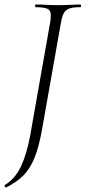

<svg xmlns="http://www.w3.org/2000/svg" viewBox="-46 -645 382 858"><path d="M-19 193Q-21 194 -24 189Q-27 184 -25 182Q22 154 48 98Q74 42 89 -40L178 -544Q186 -587 174 -600Q162 -613 113 -613Q111 -613 111 -619Q111 -625 113 -625Q133 -625 158.5 -623.5Q184 -622 212 -622Q244 -622 269 -623.5Q294 -625 313 -625Q316 -625 316 -619Q316 -613 313 -613Q281 -613 264 -607Q247 -601 239 -586Q231 -571 226 -542L142 -67Q128 11 108.5 59.5Q89 108 59 138.5Q29 169 -19 193Z"/></svg>

Font: Cormorant Infant Light
Style: Italic
Weight: 300
Italic angle: -10°
Designer: Christian Thalmann (Catharsis Fonts)
Foundry: Catharsis Fonts
Version: Version 4.001